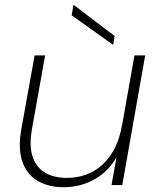

<svg xmlns="http://www.w3.org/2000/svg" viewBox="-20 -775 663 804"><path d="M63 -168C63 -51 136 9 247 9C339 9 423 -36 468 -117L447 0H492L588 -543H543L491 -249V-252C467 -107 377 -30 260 -30C164 -30 108 -81 108 -178C108 -191 110 -209 113 -230L169 -543H125L68 -227C65 -210 63 -190 63 -168ZM280 -711 454 -587 460 -624 288 -755Z"/></svg>

Font: Momo Neue ExtLt
Style: Italic
Weight: 200
Italic angle: -10°
Designer: Ninad Kale (Devanagari), Jonny Pinhorn (Latin)
Foundry: Indian Type Foundry
Version: 4.004